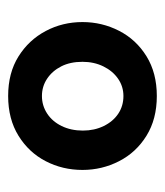

<svg xmlns="http://www.w3.org/2000/svg" viewBox="14 -768 414 483"><g transform="rotate(-90 221.5 -526.0)"><path d="M222 -339Q164 -339 122 -365Q80 -391 58 -434Q36 -477 36 -526Q36 -576 58 -618.5Q80 -661 122 -687Q164 -713 222 -713Q280 -713 321.5 -687Q363 -661 385.5 -618.5Q408 -576 408 -526Q408 -477 386 -434Q364 -391 322 -365Q280 -339 222 -339ZM135 -525Q135 -496 146.5 -472.5Q158 -449 177.5 -436Q197 -423 222 -423Q246 -423 265.5 -436.5Q285 -450 296.5 -473.5Q308 -497 308 -526Q308 -557 296.5 -579.5Q285 -602 265.5 -615Q246 -628 222 -628Q198 -628 178 -615Q158 -602 146.5 -578.5Q135 -555 135 -525Z"/></g></svg>

Font: Raleway Thin
Style: Bold
Weight: 700
Version: Version 4.026